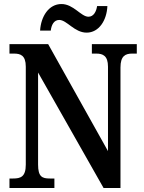

<svg xmlns="http://www.w3.org/2000/svg" viewBox="-20 -933 715 953"><path d="M410 -771C471 -771 510 -832 513 -903H462C458 -876 445 -850 419 -850C382 -850 345 -913 285 -913C222 -913 183 -851 179 -781H232C235 -808 247 -834 274 -834C312 -834 349 -771 410 -771ZM27 0H250V-47H227C190 -47 169 -55 169 -116V-573L494 0H578V-598C578 -655 602 -667 636 -667H659V-714H436V-667H458C491 -667 516 -656 516 -602V-183L219 -714H27V-667H49C81 -667 108 -659 108 -602V-116C108 -55 82 -47 45 -47H27Z"/></svg>

Font: Noto Serif Myanmar Condensed SemiBold
Style: Regular
Weight: 600
Width: 3
Designer: Ben Mitchell and the Monotype Design Team
Foundry: Monotype Imaging Inc.
Version: Version 2.106